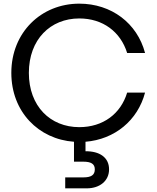

<svg xmlns="http://www.w3.org/2000/svg" viewBox="-20 -770 857 1051"><path d="M448 58V6C608 -7 734 -111 774 -263H676C641 -147 544 -74 414 -74C255 -74 138 -189 138 -371C138 -554 256 -669 414 -669C543 -669 640 -596 676 -480H774C731 -643 590 -750 414 -750C206 -750 42 -593 42 -371C42 -158 191 -8 385 6V115H436C478 115 499 127 499 157C499 189 478 201 436 201H337V261H455C525 261 577 221 577 157C577 91 524 57 448 58Z"/></svg>

Font: Malmofest
Style: Regular
Weight: 400
Designer: Jonny Pinhorn (Poppins), Kolossal
Version: Version 1.004;Glyphs 3.1.2 (3151)